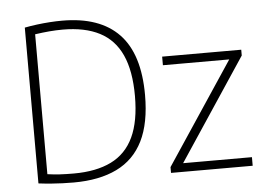

<svg xmlns="http://www.w3.org/2000/svg" viewBox="-52 -816 1222 890"><g transform="rotate(-5 558.5 -371.0)"><path d="M255.5 5Q228.5 5 203.5 4Q178.5 3 151.8 1Q125 -1 92.5 -5V-730Q120.5 -735.5 150.2 -739.2Q180 -743 209.8 -745Q239.5 -747 267.5 -747Q442.5 -747 531.5 -654.2Q620.5 -561.5 620.5 -370Q620.5 -240 579.5 -157.2Q538.5 -74.5 457 -34.8Q375.5 5 255.5 5ZM260 -36.5Q364.5 -36.5 434.2 -70.8Q504 -105 538.8 -178.8Q573.5 -252.5 573.5 -370Q573.5 -486.5 539.8 -560.8Q506 -635 437.8 -670.2Q369.5 -705.5 266.5 -705.5Q236 -705.5 204 -702.8Q172 -700 137.5 -695V-44Q165.5 -40 194.5 -38.2Q223.5 -36.5 260 -36.5ZM709 0V-27L1033 -514.5V-500.5H715V-540.5H1083V-513.5L759.5 -26V-40H1089V0Z"/></g></svg>

Font: Encode Sans Condensed Thin ExtraLight
Style: Regular
Weight: 250
Version: Version 3.002